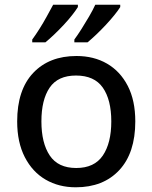

<svg xmlns="http://www.w3.org/2000/svg" viewBox="-20 -786 648 816"><path d="M555 -270Q555 -136 487 -63Q419 10 302 10Q230 10 174 -22.5Q118 -55 85.5 -118Q53 -181 53 -270Q53 -404 121 -476Q189 -548 305 -548Q379 -548 435 -515.5Q491 -483 523 -421Q555 -359 555 -270ZM156 -270Q156 -178 191.5 -125Q227 -72 304 -72Q381 -72 417 -125Q453 -178 453 -270Q453 -362 417 -413.5Q381 -465 303 -465Q226 -465 191 -413.5Q156 -362 156 -270ZM491 -756Q483 -743 467 -723Q451 -703 430.5 -681Q410 -659 389.5 -639.5Q369 -620 352 -606H296V-618Q310 -637 326.5 -663Q343 -689 359 -716.5Q375 -744 385 -766H491ZM311 -756Q303 -743 287.5 -723Q272 -703 251.5 -681Q231 -659 210.5 -639.5Q190 -620 173 -606H117V-618Q131 -637 147.5 -663Q164 -689 179 -716.5Q194 -744 206 -766H311Z"/></svg>

Font: Noto Sans New Tai Lue Medium
Style: Regular
Weight: 500
Version: Version 2.003